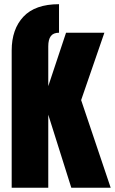

<svg xmlns="http://www.w3.org/2000/svg" viewBox="-20 -887 543 907"><path d="M292 -732.4H473.1L363.3 -414.1L502.9 0H316.9L208 -345.2V0H35.2V-648.4Q35.2 -749 90.6 -808.1Q146 -867.2 258.8 -867.2V-732.4Q231.9 -732.4 220 -716.3Q208 -700.2 208 -668V-480Z"/></svg>

Font: Anton
Style: Regular
Weight: 400
Designer: Vernon Adams, Tural Alisoy
Foundry: Vernon Adams
Version: Version 2.300